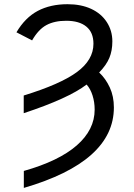

<svg xmlns="http://www.w3.org/2000/svg" viewBox="-20 -689 640 917"><path d="M523.9 -175.8Q523.9 83 93.8 208.5V127.4Q261.2 80.1 346.7 5.4Q432.1 -69.3 432.1 -165.5Q432.1 -201.2 421.9 -233.4Q411.6 -265.6 393.6 -285.2Q307.6 -219.2 93.3 -148.4V-232.9Q268.1 -286.6 347.2 -344.7Q426.3 -402.8 426.3 -480Q426.3 -534.2 392.3 -562Q358.4 -589.8 296.4 -589.8Q240.2 -589.8 201.9 -569.3Q163.6 -548.8 133.3 -496.1L58.6 -534.7Q100.1 -605 160.4 -637Q220.7 -668.9 302.7 -668.9Q367.2 -668.9 415.3 -646.7Q463.4 -624.5 490 -583.5Q516.6 -542.5 516.6 -491.2Q516.6 -446.8 502.2 -412.4Q487.8 -377.9 453.6 -342.8Q484.9 -313.5 504.4 -271.2Q523.9 -229 523.9 -175.8Z"/></svg>

Font: Cousine
Style: Regular
Weight: 400
Monospace: yes
Designer: Steve Matteson
Foundry: Monotype Imaging Inc.
Version: Version 1.21